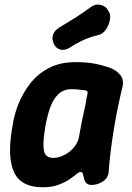

<svg xmlns="http://www.w3.org/2000/svg" viewBox="-20 -780 559 816"><path d="M162 16Q71 16 41 -45.5Q11 -107 30 -225L34 -250Q40 -291 58 -337Q76 -383 107.5 -424Q139 -465 187 -490.5Q235 -516 301 -516Q351 -516 387 -508.5Q423 -501 452 -490Q476 -480 491.5 -461Q507 -442 501 -413Q489 -364 479 -314Q469 -264 461.5 -216Q454 -168 449 -126Q444 -84 442 -50Q440 -24 417.5 -9Q395 6 369 6Q355 6 347.5 -1.5Q340 -9 337 -22Q334 -35 332 -42Q330 -49 322 -49Q315 -49 303.5 -39Q292 -29 273 -16.5Q254 -4 226.5 6Q199 16 162 16ZM207 -109Q229 -109 253 -121Q277 -133 294.5 -154Q312 -175 316 -200Q321 -230 326.5 -257Q332 -284 338 -311Q344 -338 349 -369Q358 -395 343 -396Q334 -397 317.5 -399Q301 -401 283 -401Q255 -401 235.5 -386Q216 -371 204 -347Q192 -323 185 -297Q178 -271 174 -250L170 -225Q161 -168 167 -138.5Q173 -109 207 -109ZM277 -578Q255 -564 236 -569.5Q217 -575 208 -595V-597Q199 -616 206 -634Q213 -652 235 -665Q267 -684 298 -703.5Q329 -723 362 -747Q382 -764 406 -759.5Q430 -755 440 -734L444 -728Q451 -714 446.5 -692.5Q442 -671 429 -653Q416 -635 398 -631Q360 -622 330.5 -608Q301 -594 277 -578Z"/></svg>

Font: Winky Sans SemiBold
Style: Italic
Weight: 600
Italic angle: -8.97852°
Designer: Simon Atzbach
Foundry: typofactur
Version: Version 1.205